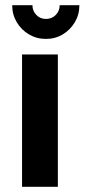

<svg xmlns="http://www.w3.org/2000/svg" viewBox="-20 -720 326 740"><path d="M65 0V-510H203V0ZM157 -570Q121 -570 91.5 -587.5Q62 -605 44.5 -634.5Q27 -664 27 -700H105Q105 -678 120 -662.5Q135 -647 157 -647Q180 -647 195 -662.5Q210 -678 210 -700H286Q286 -664 268.5 -634.5Q251 -605 222 -587.5Q193 -570 157 -570Z"/></svg>

Font: MuseoModerno SemiBold
Style: Regular
Weight: 600
Designer: Pablo Cosgaya, Héctor Gatti, Marcela Romero, and the Authors of The MuseoModerno Project.
Foundry: Omnibus-Type Team
Version: Version 1.001